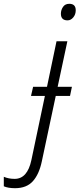

<svg xmlns="http://www.w3.org/2000/svg" viewBox="-154 -749 418 1009"><path d="M201 -642Q218 -642 231 -657.5Q244 -673 244 -695Q244 -729 210 -729Q188 -729 177 -712.5Q166 -696 166 -677Q166 -642 201 -642ZM-75 240Q-14 240 19 203Q52 166 66 98L139 -245H214L224 -293H149L200 -532H143L93 -293H20L9 -245H82L11 92Q-10 191 -77 191Q-109 191 -134 180V230Q-111 240 -75 240Z"/></svg>

Font: Noto Sans UI Light
Style: Italic
Weight: 300
Italic angle: -12°
Designer: Monotype Design Team
Foundry: Monotype Imaging Inc.
Version: Version 1.901